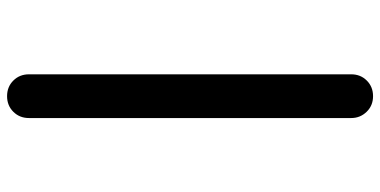

<svg xmlns="http://www.w3.org/2000/svg" viewBox="-284 -566 1069 540"><g transform="rotate(-90 250.0 -295.5)"><path d="M311.5 -748V158.2Q311.5 184.6 293.9 202.1Q276.4 219.7 250 219.7Q223.6 219.7 206.1 201.7Q188.5 183.6 188.5 158.2V-748Q188.5 -774.4 206.1 -792Q223.6 -809.6 250 -809.6Q276.4 -809.6 293.9 -792Q311.5 -774.4 311.5 -748Z"/></g></svg>

Font: Rounded-X Mgen+ 2m bold
Style: Bold
Weight: 700
Designer: [Source Han Sans]
Ryoko NISHIZUKA  (kana & ideographs); Paul D. Hunt (Latin, Greek & Cyrillic); Wenlong ZHANG  (bopomofo
Version: Version 1.059.20150602